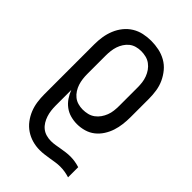

<svg xmlns="http://www.w3.org/2000/svg" viewBox="-224 -614 923 923"><g transform="rotate(45 237.5 -152.5)"><path d="M230 223Q204 223 179.5 216Q155 209 134 195Q113 181 97.5 160.5Q82 140 72.5 116.5Q63 93 59.5 68Q56 43 56 18V-323Q56 -349 60 -374.5Q64 -400 74 -424.5Q84 -449 100.5 -469.5Q117 -490 139 -503.5Q161 -517 186.5 -522.5Q212 -528 238 -528Q265 -528 291 -522.5Q317 -517 340 -504Q363 -491 380 -470.5Q397 -450 408 -426Q419 -402 423 -375.5Q427 -349 427 -323V-197Q427 -173 424 -148.5Q421 -124 413.5 -101Q406 -78 392.5 -57Q379 -36 360 -21Q341 -6 317 1Q293 8 268 8Q246 8 224 2Q202 -4 184 -17.5Q166 -31 153.5 -49.5Q141 -68 133 -89V18Q133 34 135 50Q137 66 142 81.5Q147 97 155.5 111Q164 125 176.5 135Q189 145 205 149.5Q221 154 237 154Q252 154 267 151.5Q282 149 296.5 146.5Q311 144 326 142Q341 140 356 140Q372 140 387.5 142.5Q403 145 419 150V219Q403 214 387.5 211.5Q372 209 356 209Q340 209 324 211.5Q308 214 292.5 216.5Q277 219 261.5 221Q246 223 230 223ZM238 -61Q255 -61 271.5 -65Q288 -69 301.5 -79Q315 -89 324.5 -102.5Q334 -116 340 -131.5Q346 -147 348 -164Q350 -181 350 -197V-323Q350 -339 348 -355.5Q346 -372 340 -388Q334 -404 324.5 -417.5Q315 -431 301.5 -441Q288 -451 271.5 -455Q255 -459 239 -459Q222 -459 206 -454.5Q190 -450 177.5 -440Q165 -430 156 -416Q147 -402 142 -387Q137 -372 135 -355.5Q133 -339 133 -323V-197Q133 -181 135 -165Q137 -149 142 -133.5Q147 -118 156 -104Q165 -90 177.5 -80Q190 -70 206 -65.5Q222 -61 238 -61Z"/></g></svg>

Font: Iosevka QP
Style: Regular
Weight: 400
Designer: Belleve Invis
Foundry: Belleve Invis
Version: Version 20.0.0; ttfautohint (v1.8.4)